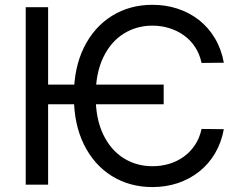

<svg xmlns="http://www.w3.org/2000/svg" viewBox="-20 -757 990 787"><path d="M650.9 -410.2V-329.6H154.3V-410.2ZM897.5 -500 806.2 -499Q798.3 -536.1 779.3 -564.7Q760.3 -593.3 733.2 -612.5Q706.1 -631.8 673.3 -641.8Q640.6 -651.9 605 -651.9Q539.6 -651.9 486.8 -618.9Q434.1 -585.9 403.1 -521.5Q372.1 -457 372.1 -363.3Q372.1 -270 403.1 -205.8Q434.1 -141.6 486.8 -108.6Q539.6 -75.7 605 -75.7Q640.6 -75.7 673.3 -85.4Q706.1 -95.2 733.2 -114.7Q760.3 -134.3 779.3 -162.8Q798.3 -191.4 806.2 -228.5L897.5 -227.5Q887.2 -171.9 861.1 -127.9Q835 -84 795.9 -53.2Q756.8 -22.5 708.3 -6.3Q659.7 9.8 605 9.8Q511.7 9.8 438.7 -35.4Q365.7 -80.6 324.2 -164.3Q282.7 -248 282.7 -363.3Q282.7 -479 324.2 -562.7Q365.7 -646.5 438.7 -691.9Q511.7 -737.3 605 -737.3Q659.2 -737.3 707.8 -721.4Q756.3 -705.6 795.4 -675Q834.5 -644.5 860.8 -600.3Q887.2 -556.2 897.5 -500ZM177.2 -727.5V0H85.4V-727.5Z"/></svg>

Font: Inter 17pt
Style: Regular
Weight: 400
Version: Version 4.001;git-66647c0bb